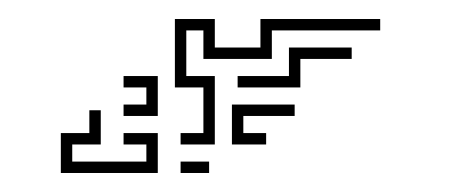

<svg xmlns="http://www.w3.org/2000/svg" viewBox="-20 -771 490 202"><path d="M170 -619V-631H194V-679H164V-751H206V-721H254V-751H380V-739H266V-709H194V-739H176V-691H206V-619ZM230 -679V-691H284V-721H350V-709H296V-679ZM110 -649V-661H134V-679H110V-691H146V-649ZM224 -619V-661H290V-649H236V-631H260V-619ZM44 -589V-631H74V-655H86V-619H56V-601H134V-619H110V-631H146V-589ZM170 -589V-601H200V-589Z"/></svg>

Font: Rubik Maze
Style: Regular
Weight: 400
Designer: Hubert and Fischer, NaN
Foundry: Hubert and Fischer, NaN
Version: Version 2.200